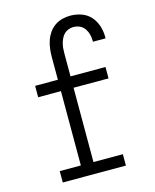

<svg xmlns="http://www.w3.org/2000/svg" viewBox="-112 -820 724 896"><g transform="rotate(-15 250.0 -371.5)"><path d="M79 0V-55H181V-414H71V-469H181V-579Q181 -599 183.5 -619Q186 -639 192.5 -658Q199 -677 210.5 -693.5Q222 -710 238.5 -721.5Q255 -733 274.5 -738Q294 -743 314 -743Q341 -743 367 -734Q393 -725 411 -705Q429 -685 437.5 -659Q446 -633 446 -606V-598H385V-603Q385 -618 381 -633.5Q377 -649 368 -662Q359 -675 344.5 -681.5Q330 -688 314 -688Q302 -688 290 -683.5Q278 -679 269.5 -670.5Q261 -662 255.5 -650.5Q250 -639 247 -627.5Q244 -616 243 -603.5Q242 -591 242 -579V-469H411V-414H242V-55H384V0Z"/></g></svg>

Font: Iosevka Curly Slab Light
Style: Regular
Weight: 300
Monospace: yes
Designer: Belleve Invis
Foundry: Belleve Invis
Version: Version 22.1.2; ttfautohint (v1.8.4)